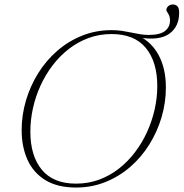

<svg xmlns="http://www.w3.org/2000/svg" viewBox="-20 -830 822 860"><path d="M116 -240.5Q116 -132 167.2 -69.8Q218.5 -7.5 320.5 -7.5Q375.5 -7.5 423.8 -25.2Q472 -43 512.2 -74.5Q552.5 -106 584.5 -148Q616.5 -190 638.8 -239Q661 -288 672.8 -340.2Q684.5 -392.5 684.5 -444.5Q684.5 -553 633.2 -615.2Q582 -677.5 479.5 -677.5Q425 -677.5 376.8 -659.8Q328.5 -642 288 -610.5Q247.5 -579 215.5 -537Q183.5 -495 161.2 -446Q139 -397 127.5 -344.8Q116 -292.5 116 -240.5ZM723 -438Q723 -370.5 703.8 -305.2Q684.5 -240 649 -183Q613.5 -126 563.8 -82.8Q514 -39.5 452.5 -14.8Q391 10 321 10Q237.5 10 183.5 -23Q129.5 -56 103.2 -114.2Q77 -172.5 77 -247Q77 -314.5 96.2 -379.8Q115.5 -445 151 -502Q186.5 -559 236.2 -602.2Q286 -645.5 347.5 -670.2Q409 -695 479.5 -695Q504.5 -695 526.2 -691.8Q548 -688.5 568 -684.2Q588 -680 607.2 -676.8Q626.5 -673.5 646 -673.5Q696.5 -673.5 719 -691.2Q741.5 -709 741.5 -738.5Q741.5 -756.5 733.2 -769.2Q725 -782 725 -784Q725 -794 733.2 -802Q741.5 -810 754.5 -810Q766.5 -810 774.5 -802Q782.5 -794 782.5 -773.5Q782.5 -710 737.8 -678.5Q693 -647 602.5 -662V-668.5Q659.5 -641.5 691.2 -581.8Q723 -522 723 -438Z"/></svg>

Font: Newsreader 36pt ExtraLight
Style: Italic
Weight: 250
Italic angle: -17°
Designer: Hugues Gentile
Foundry: Production Type
Version: Version 1.003